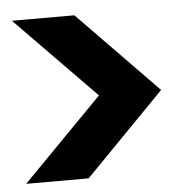

<svg xmlns="http://www.w3.org/2000/svg" viewBox="-40 -614 495 527"><g transform="rotate(-5 207.0 -350.5)"><path d="M231.7 -350 11.5 -574.9H183.6L402.9 -350L183.6 -125.6H11.5Z"/></g></svg>

Font: AF Albert Sans Medium
Style: Regular
Weight: 500
Designer: Andreas Rasmussen
Foundry: a.Foundry
Version: Version 1.300;Glyphs 3.2 (3231)